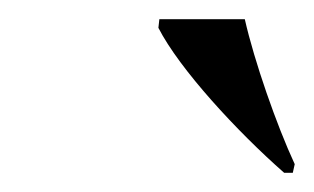

<svg xmlns="http://www.w3.org/2000/svg" viewBox="-20 -786 327 200"><path d="M276 -606H285L287 -615C268 -656 245 -722 235 -766H146L145 -757C167 -714 227 -649 276 -606Z"/></svg>

Font: Noto Serif Display Condensed Medium
Style: Italic
Weight: 500
Width: 3
Italic angle: -12°
Designer: Monotype Design Team
Foundry: Monotype Imaging Inc.
Version: Version 2.009